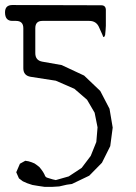

<svg xmlns="http://www.w3.org/2000/svg" viewBox="-24 -774 544 768"><path d="M380.9 -752.9Q398.4 -752.9 399.4 -735.4V-670.9L398.4 -654.3L396.5 -633.8Q390.6 -617.2 385.7 -634.8L373 -663.1Q362.3 -690.4 333 -690.4H145.5Q117.2 -690.4 117.2 -661.1V-561.5Q117.2 -532.2 145.5 -527.3L222.7 -513.7L312.5 -471.7L377 -410.2L414.1 -338.9L426.8 -263.7L417 -189.5L383.8 -123L333 -71.3L263.7 -38.1L243.2 -35.2L212.9 -28.3L182.6 -26.4H155.3L128.9 -30.3L105.5 -34.2L85 -41L67.4 -48.8L51.8 -60.5L41 -85L55.7 -119.1L77.1 -130.9L89.8 -128.9L102.5 -125L114.3 -120.1L124 -113.3L133.8 -105.5L141.6 -95.7L148.4 -85.9L154.3 -75.2Q157.2 -64.5 167 -62.5L186.5 -56.6L199.2 -53.7L251 -68.4L302.7 -102.5L338.9 -150.4L361.3 -206.1L366.2 -264.6L354.5 -323.2L324.2 -375L273.4 -418.9L199.2 -451.2L98.6 -466.8Q69.3 -471.7 69.3 -501V-661.1Q69.3 -690.4 40 -690.4H25.4Q-3.9 -690.4 -3.9 -724.6Q-3.9 -753.9 25.4 -753.9Z"/></svg>

Font: B2 Hana
Style: Regular
Weight: 500
Version: 2020-08-05; (max)